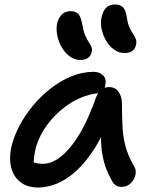

<svg xmlns="http://www.w3.org/2000/svg" viewBox="-20 -828 681 858"><path d="M151 10Q104 10 73.5 -12.5Q43 -35 31.5 -74Q20 -113 29 -163Q39 -212 64.5 -261.5Q90 -311 126.5 -355Q163 -399 207.5 -433.5Q252 -468 300.5 -487.5Q349 -507 398 -507Q425 -507 441 -491Q457 -475 450 -444Q448 -431 438.5 -422Q429 -413 413 -411Q344 -401 285.5 -361Q227 -321 187.5 -265.5Q148 -210 136 -149Q131 -124 130.5 -103.5Q130 -83 138 -51L97 -131Q116 -109 131.5 -102.5Q147 -96 173 -96Q233 -96 296 -172.5Q359 -249 410 -395Q418 -416 433.5 -427.5Q449 -439 467 -439Q495 -439 510 -417.5Q525 -396 525 -366Q525 -308 527.5 -261Q530 -214 541.5 -172Q553 -130 579 -85Q587 -74 586.5 -58Q586 -42 578 -27Q570 -12 556 -2.5Q542 7 523 7Q508 7 498 0.5Q488 -6 482 -17Q467 -43 456 -70.5Q445 -98 438.5 -132.5Q432 -167 431 -213.5Q430 -260 435 -323L477 -325Q444 -230 403.5 -166Q363 -102 319.5 -63Q276 -24 233 -7Q190 10 151 10ZM536 -591Q512 -591 491 -605.5Q470 -620 455.5 -644Q441 -668 434.5 -696.5Q428 -725 434 -751Q439 -777 453.5 -792.5Q468 -808 493 -808Q515 -808 528.5 -796.5Q542 -785 547 -749Q551 -721 559 -704.5Q567 -688 575 -676Q583 -664 587 -653.5Q591 -643 588 -628Q584 -609 571 -600Q558 -591 536 -591ZM338 -560Q314 -560 293 -575Q272 -590 257.5 -614Q243 -638 236.5 -666.5Q230 -695 235 -722Q241 -747 255.5 -762.5Q270 -778 296 -778Q318 -778 330 -765.5Q342 -753 348 -717Q353 -688 360.5 -670.5Q368 -653 375.5 -641.5Q383 -630 388 -620Q393 -610 390 -597Q386 -578 373 -569Q360 -560 338 -560Z"/></svg>

Font: Shantell Sans Medium
Style: Italic
Weight: 500
Italic angle: -11°
Designer: Stephen Nixon, Anya Danilova, Shantell Martin
Foundry: Arrow Type
Version: Version 1.011;[c5ecc13dd]